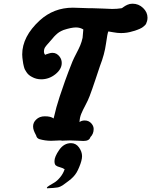

<svg xmlns="http://www.w3.org/2000/svg" viewBox="-20 -765 814 1034"><path d="M362.3 5.9Q388.7 5.9 405.3 28.8Q421.9 51.8 421.9 76.2Q421.9 98.6 406.2 135.7Q399.4 152.3 392.1 164.6Q384.8 176.8 374 188Q363.3 199.2 348.6 210Q341.8 214.8 331.5 222.7Q321.3 230.5 317.4 232.9Q313.5 235.4 305.7 239.3Q297.9 243.2 289.1 244.6Q280.3 246.1 267.1 247.1Q253.9 248 233.4 249L232.4 247.1Q232.4 242.2 244.6 234.9Q256.8 227.5 272.5 218.3Q288.1 209 304.2 189.5Q320.3 169.9 328.1 146.5Q318.4 139.6 303.2 135.7Q288.1 131.8 280.8 126Q273.4 120.1 273.4 102.5Q273.4 79.1 298.8 42.5Q324.2 5.9 362.3 5.9ZM693.4 -745.1Q726.6 -745.1 750.5 -722.2Q774.4 -699.2 774.4 -669.9Q774.4 -660.2 772 -651.4Q769.5 -642.6 766.6 -636.7Q763.7 -630.9 756.3 -625Q749 -619.1 745.1 -616.2Q741.2 -613.3 731.9 -609.4Q722.7 -605.5 719.7 -604.5Q716.8 -603.5 706.1 -599.6L695.3 -596.7Q665 -586.9 631.8 -586.9Q612.3 -586.9 589.4 -591.3Q566.4 -595.7 563.5 -595.7Q558.6 -586.9 550.8 -529.8Q543 -472.7 518.6 -410.2Q511.7 -389.6 494.1 -336.9Q476.6 -284.2 462.9 -248Q454.1 -224.6 439.9 -198.2Q425.8 -171.9 417.5 -151.9Q409.2 -131.8 408.2 -107.4Q418.9 -116.2 436.5 -116.2Q459 -116.2 473.6 -98.6Q484.4 -85 484.4 -70.3Q484.4 -43.9 466.8 -26.4Q460.9 -5.9 429.7 -5.9Q422.9 -5.9 398.4 -7.3Q374 -8.8 356.4 -8.8Q335 -8.8 322.3 -7.8Q319.3 -6.8 316.4 -7.3Q313.5 -7.8 309.1 -8.3Q304.7 -8.8 302.7 -8.8Q296.9 -8.8 280.8 -7.8Q264.6 -6.8 254.9 -6.8Q223.6 -6.8 192.4 -15.6Q177.7 -20.5 174.8 -35.2Q174.8 -36.1 170.4 -43.9Q166 -51.8 162.1 -62.5Q158.2 -73.2 158.2 -84Q158.2 -105.5 174.8 -121.1Q192.4 -138.7 221.7 -138.7Q253.9 -138.7 268.6 -127L273.4 -145.5Q277.3 -164.1 283.7 -187Q290 -210 301.3 -244.6Q312.5 -279.3 330.1 -328.6Q347.7 -377.9 370.1 -433.6Q377.9 -452.1 391.1 -477.1Q404.3 -502 412.1 -520.5Q419.9 -539.1 424.8 -561.5L428.7 -606.4Q427.7 -606.4 422.9 -609.4Q418 -612.3 409.2 -614.7Q400.4 -617.2 388.7 -617.2Q364.3 -617.2 322.3 -603.5Q315.4 -600.6 310.1 -598.1Q304.7 -595.7 298.8 -591.8Q293 -587.9 290 -585.4Q287.1 -583 280.3 -576.7Q273.4 -570.3 271.5 -567.9Q269.5 -565.4 261.2 -555.7Q252.9 -545.9 250 -543Q247.1 -539.1 240.7 -532.2Q234.4 -525.4 232.4 -522.9Q230.5 -520.5 226.6 -515.6Q222.7 -510.7 221.2 -507.8Q219.7 -504.9 218.3 -500.5Q216.8 -496.1 216.8 -491.2Q215.8 -476.6 223.6 -469.7L229.5 -472.7Q235.4 -474.6 244.6 -477.5Q253.9 -480.5 262.7 -480.5Q286.1 -480.5 301.8 -459Q312.5 -444.3 312.5 -425.8Q312.5 -392.6 278.3 -365.2Q244.1 -337.9 202.1 -337.9Q174.8 -337.9 152.3 -350.6Q142.6 -355.5 135.3 -361.8Q127.9 -368.2 122.6 -376.5Q117.2 -384.8 114.3 -390.1Q111.3 -395.5 108.4 -407.2Q105.5 -418.9 105 -422.4Q104.5 -425.8 102.5 -439.5Q100.6 -453.1 100.6 -454.1Q99.6 -459 99.6 -471.7Q99.6 -568.4 194.3 -655.3Q269.5 -723.6 372.1 -723.6Q387.7 -723.6 418 -722.2Q448.2 -720.7 461.9 -720.7H480.5Q502.9 -720.7 536.1 -718.8Q569.3 -716.8 584 -716.8Q610.4 -716.8 634.8 -720.7Q636.7 -720.7 645 -727.1Q653.3 -733.4 666 -739.3Q678.7 -745.1 693.4 -745.1Z"/></svg>

Font: Essays1743
Style: BoldItalic
Weight: 700
Italic angle: -10°
Designer: Based on the typeface in a 1743 English translation of the essays of Montaigne.  PostScript/TrueType font designed by Jo
Version: Version 002.100